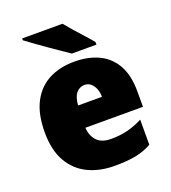

<svg xmlns="http://www.w3.org/2000/svg" viewBox="-140 -870 876 984"><g transform="rotate(-20 297.5 -378.0)"><path d="M303 -563Q381 -563 438 -535Q495 -507 525.5 -451Q556 -395 556 -310V-225H242Q244 -182 269.5 -154Q295 -126 347 -126Q396 -126 436.5 -136Q477 -146 520 -168V-31Q483 -10 436.5 0Q390 10 317 10Q238 10 175 -19.5Q112 -49 75 -112Q38 -175 38 -273Q38 -373 71.5 -437Q105 -501 164.5 -532Q224 -563 303 -563ZM312 -433Q286 -433 267.5 -412Q249 -391 246 -345H376Q376 -370 368 -389.5Q360 -409 346 -421Q332 -433 312 -433ZM314 -766Q332 -744 355.5 -717Q379 -690 402.5 -664.5Q426 -639 441 -620V-606H307Q288 -619 259.5 -638.5Q231 -658 200 -679.5Q169 -701 141 -721.5Q113 -742 94 -756V-766Z"/></g></svg>

Font: Noto Sans Display Black
Style: Regular
Weight: 900
Designer: Monotype Design Team
Foundry: Monotype Imaging Inc.
Version: Version 2.003